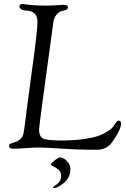

<svg xmlns="http://www.w3.org/2000/svg" viewBox="-20 -739 629 958"><path d="M233 79Q267 46 281 46Q285 46 296 51Q307 56 319 70.5Q331 85 331 105Q331 147 299.5 173Q268 199 250 199Q245 199 245 195Q245 193 255 187Q265 181 275 169Q285 157 285 139Q285 119 272 108Q259 97 246 91Q233 85 233 79ZM25 -10Q25 -19 32 -22Q39 -25 53 -29Q67 -33 78 -42Q84 -47 87 -51Q90 -55 93 -60.5Q96 -66 98 -77.5Q100 -89 102 -102Q104 -115 107 -141.5Q110 -168 114 -196.5Q118 -225 124.5 -274.5Q131 -324 138 -377Q167 -584 167 -632Q167 -685 106 -687Q94 -687 85.5 -693Q77 -699 77 -707Q77 -719 93 -719Q95 -719 108 -717Q121 -715 147 -713Q173 -711 207 -711Q238 -711 266 -713Q294 -715 298 -715Q319 -715 319 -702Q319 -694 309 -690Q299 -686 286.5 -683Q274 -680 262 -666Q250 -652 246 -627Q175 -112 175 -93Q175 -59 193.5 -48.5Q212 -38 284 -38Q351 -38 401.5 -45.5Q452 -53 478.5 -64Q505 -75 523 -87.5Q541 -100 547.5 -111Q554 -122 560 -129.5Q566 -137 572 -137Q584 -137 584 -122Q584 -101 561.5 -63.5Q539 -26 528 -16Q501 8 467 8H420Q373 8 287 2.5Q201 -3 174 -3Q146 -3 109 0Q72 3 48 3Q25 3 25 -10Z"/></svg>

Font: OFL Sorts Mill Goudy TT
Style: Italic
Weight: 500
Italic angle: -6°
Version: Version 003.000